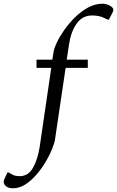

<svg xmlns="http://www.w3.org/2000/svg" viewBox="-146 -770 628 1030"><path d="M-77 240Q-100 240 -113 229.5Q-126 219 -126 206Q-126 197 -120 185L-106 155H-100L-81 166Q-66 175 -40 175Q5 175 30.5 131Q56 87 67 17L129 -406H50V-450H135L141 -490Q144 -510 159 -542Q174 -574 199 -609.5Q224 -645 256.5 -677Q289 -709 326.5 -729.5Q364 -750 404 -750Q413 -750 423 -747.5Q433 -745 439 -742Q452 -735 457 -729.5Q462 -724 462 -717Q462 -713 459.5 -706.5Q457 -700 454 -695L438 -665H431L408 -676Q383 -687 348 -687Q296 -687 265 -643Q234 -599 224 -530L212 -450H325V-406H206L149 -21Q146 -2 133 30.5Q120 63 98.5 99Q77 135 49.5 167Q22 199 -10 219.5Q-42 240 -77 240Z"/></svg>

Font: Spectral
Style: Italic
Weight: 400
Italic angle: -10°
Designer: Jean-Baptiste Levee
Foundry: Production Type
Version: Version 2.001